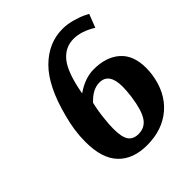

<svg xmlns="http://www.w3.org/2000/svg" viewBox="-188 -777 906 906"><g transform="rotate(-45 265.0 -324.5)"><path d="M490 -554Q432 -590 381 -590Q323 -590 285.5 -543Q248 -496 227 -379Q287 -421 346 -421Q429 -421 477.5 -378Q526 -335 526 -251Q526 -230 523 -208Q508 -105 441 -47Q374 11 271 11Q178 11 127 -42.5Q76 -96 76 -206Q76 -282 98 -361Q138 -516 210.5 -588Q283 -660 377 -660Q409 -660 444 -650Q479 -640 498 -630L516 -621ZM321 -358Q275 -358 232 -311Q221 -263 217 -219Q213 -187 213 -155Q213 -101 229 -78Q245 -55 280 -55Q323 -55 346 -89.5Q369 -124 380 -202Q385 -242 385 -266Q385 -358 321 -358Z"/></g></svg>

Font: Arsenal
Style: Bold Italic
Weight: 700
Italic angle: -9.10001°
Designer: Andrij Shevchenko
Foundry: Stairsfor
Version: Version 2.001;PS 002.001;hotconv 1.0.88;makeotf.lib2.5.64775